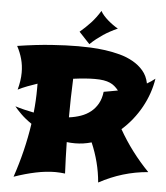

<svg xmlns="http://www.w3.org/2000/svg" viewBox="-65 -1029 998 1152"><g transform="rotate(5 434.0 -452.5)"><path d="M862.8 -32.2Q785.2 -25.9 712.2 -3.9Q639.2 18.1 568.8 56.2Q563.5 -5.9 548.3 -64.7Q533.2 -123.5 508.8 -180.2Q460.4 -166 409.2 -166Q383.8 -166 359.9 -168.9Q360.8 -121.6 362.3 -74.5Q363.8 -27.3 366.2 20Q352.5 18.6 338.4 17.3Q324.2 16.1 309.1 16.1Q252.9 16.1 190.7 29.1Q128.4 42 60.1 65.9Q87.4 -14.6 107.2 -95.7Q127 -176.8 139.2 -259.8Q100.6 -286.1 74 -312.5Q47.4 -338.9 34.2 -356Q60.5 -347.7 89.1 -340.8Q117.7 -334 147 -328.1Q150.9 -364.7 152.8 -400.9Q154.8 -437 154.8 -474.1V-502.9Q125 -493.2 95.7 -481.9Q66.4 -470.7 39.1 -457Q46.4 -484.4 50.3 -510.3Q54.2 -536.1 54.2 -561Q54.2 -603.5 43.5 -642.6Q32.7 -681.6 13.2 -717.8Q127 -735.4 217.5 -741.7Q308.1 -748 378.9 -748Q412.1 -748 454.3 -746.3Q496.6 -744.6 541.3 -738.5Q585.9 -732.4 629.9 -720.7Q673.8 -709 710.4 -688.2Q747.1 -667.5 773.2 -637Q799.3 -606.4 808.1 -563V-561Q820.8 -568.4 832.8 -576.4Q844.7 -584.5 856.9 -594.2Q850.1 -549.8 835 -505.9Q819.8 -461.9 797.1 -420.9Q774.4 -379.9 744.9 -342.8Q715.3 -305.7 680.2 -274.9Q754.9 -143.1 862.8 -32.2ZM495.1 -561Q469.2 -561 437.5 -558.6Q405.8 -556.2 365.2 -550.8Q362.8 -492.2 361.3 -434.1Q359.9 -376 359.9 -317.9Q397.9 -322.8 431.2 -334.5Q464.4 -346.2 490 -366.7Q515.6 -387.2 532.5 -417.2Q549.3 -447.3 554.2 -488.8Q575.2 -492.7 595.9 -496.1Q616.7 -499.5 638.2 -503.9V-504.9Q627 -518.6 614.7 -529.1Q602.5 -539.6 586.4 -546.6Q570.3 -553.7 548.3 -557.4Q526.4 -561 495.1 -561ZM606 -874Q583 -863.8 562 -852.5Q541 -841.3 521.2 -828.1Q501.5 -814.9 482.2 -799.8Q462.9 -784.7 443.8 -766.1L378.9 -835.4Q412.6 -863.8 442.9 -896.2Q473.1 -928.7 499 -971.2Q505.4 -958.5 517.6 -944.6Q529.8 -930.7 544.7 -917.7Q559.6 -904.8 575.7 -893.3Q591.8 -881.8 606 -874Z"/></g></svg>

Font: Shojumaru
Style: Regular
Weight: 400
Version: Version 1.001